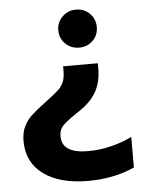

<svg xmlns="http://www.w3.org/2000/svg" viewBox="-52 -593 626 815"><g transform="rotate(-5 260.5 -185.5)"><path d="M220 -469Q220 -503 244 -526.5Q268 -550 302 -550Q337 -550 360.5 -526.5Q384 -503 384 -469Q384 -434 360.5 -411Q337 -388 302 -388Q268 -388 244 -411Q220 -434 220 -469ZM32 -13Q32 -49 44.5 -75Q57 -101 78 -120.5Q99 -140 138 -169Q178 -199 194 -213.5Q210 -228 218.5 -246.5Q227 -265 227 -295V-315H375V-293Q375 -238 354 -198Q333 -158 288 -126L263 -109Q223 -82 206.5 -65Q190 -48 190 -20Q190 53 302 53Q349 53 397.5 41.5Q446 30 489 9V139Q401 179 291 179Q171 179 101.5 128.5Q32 78 32 -13Z"/></g></svg>

Font: Prompt SemiBold
Style: Regular
Weight: 600
Designer: Katatrad Team
Foundry: CadsonDemak
Version: Version 1.000